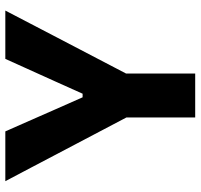

<svg xmlns="http://www.w3.org/2000/svg" viewBox="-36 -717 753 721"><g transform="rotate(-90 340.5 -356.5)"><path d="M263.4 -251.6 116.3 -531.2Q92.6 -576.3 70.8 -617.9Q49 -659.5 20.6 -713H207.6Q226 -671.6 239 -641.8Q252 -612.1 263.8 -585.5Q275.5 -559 289.6 -526.8L335.6 -422.8H349.1L394.5 -524Q409.8 -557.5 422.1 -585.1Q434.4 -612.7 448.1 -642.6Q461.7 -672.6 479.9 -713H661.3Q637.5 -667.2 613.5 -621.2Q589.6 -575.3 566.9 -531.7L420.7 -251.6ZM259.9 0Q259.9 -57.6 259.9 -111.6Q259.9 -165.5 259.9 -232.4V-390H424.8V-232.4Q424.8 -165.5 424.8 -111.6Q424.8 -57.6 424.8 0Z"/></g></svg>

Font: Commissioner Thin
Style: Regular
Weight: 100
Designer: Kostas Bartsokas
Foundry: Kostas Bartsokas
Version: Version 1.001;gftools[0.9.23]